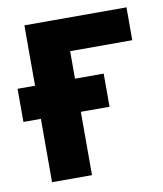

<svg xmlns="http://www.w3.org/2000/svg" viewBox="-66 -585 542 639"><g transform="rotate(-10 205.0 -265.0)"><path d="M0 -326H59V-530H404V-419H194V-326H291V-214H194V0H59V-214H0Z"/></g></svg>

Font: Golos UI
Style: Bold
Weight: 700
Designer: A.Korolkova, Vitaly Kuzmin
Foundry: ParaType Ltd
Version: Version 2.000